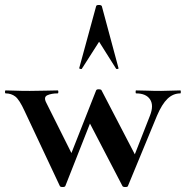

<svg xmlns="http://www.w3.org/2000/svg" viewBox="-37 -750 748 773"><path d="M204 -1 62 -303Q41 -349 24.5 -361.5Q8 -374 -14 -374Q-17 -374 -17 -380Q-17 -386 -14 -386Q3 -386 24.5 -385Q46 -384 83 -384Q120 -384 146.5 -385Q173 -386 195 -386Q198 -386 198 -380Q198 -374 195 -374Q170 -374 153.5 -366.5Q137 -359 150 -335L262 -111L212 -36L350 -386Q352 -391 361.5 -390.5Q371 -390 372 -386L515 -111L464 -22L567 -285Q583 -326 567 -350Q551 -374 511 -374Q509 -374 509 -380Q509 -386 511 -386Q535 -386 556.5 -385Q578 -384 612 -384Q636 -384 651.5 -385Q667 -386 689 -386Q691 -386 691 -380Q691 -374 689 -374Q660 -374 637.5 -352.5Q615 -331 595 -284L478 -1Q477 3 467.5 3Q458 3 456 -1L313 -276L364 -351L226 -1Q224 3 215 3Q206 3 204 -1ZM440 -476Q442 -474 437 -472.5Q432 -471 430 -474L362 -582L293 -474Q292 -471 286.5 -472.5Q281 -474 282 -476L350 -725Q351 -730 361 -730Q371 -730 373 -725Z"/></svg>

Font: Cormorant Infant Light
Style: Bold
Weight: 700
Version: Version 4.001